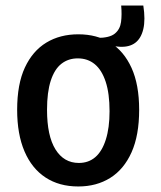

<svg xmlns="http://www.w3.org/2000/svg" viewBox="-20 -661 581 694"><path d="M412 -492 331 -500 332 -524Q376 -524 395 -539.5Q414 -555 417.5 -581.5Q421 -608 418 -641H498Q506 -590 498 -556Q490 -522 468.5 -506Q447 -490 412 -492ZM263 13Q194 13 144.5 -19.5Q95 -52 68.5 -114Q42 -176 42 -264Q42 -357 70 -417Q98 -477 147.5 -507Q197 -537 263 -537Q330 -537 379 -506.5Q428 -476 455.5 -415.5Q483 -355 483 -264Q483 -172 455.5 -110.5Q428 -49 378.5 -18Q329 13 263 13ZM265 -72Q300 -72 324.5 -93Q349 -114 362.5 -156.5Q376 -199 376 -259Q376 -323 362 -365.5Q348 -408 322.5 -429Q297 -450 261 -450Q227 -450 202 -430.5Q177 -411 163.5 -369.5Q150 -328 150 -264Q150 -170 180.5 -121Q211 -72 265 -72Z"/></svg>

Font: Bricolage Grotesque SemiCondensed Medium
Style: Regular
Weight: 500
Width: 4
Designer: Mathieu Triay
Foundry: Atelier Triay
Version: Version 1.001;gftools[0.9.33.dev8+g029e19f]